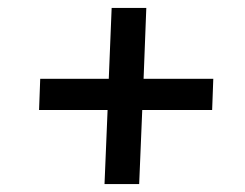

<svg xmlns="http://www.w3.org/2000/svg" viewBox="-20 -548 622 487"><path d="M340.8 -269 333 -81.1H245.1L252.9 -269H79.1L82 -348.1H255.9L263.2 -527.8H351.1L344.2 -348.1H521L518.1 -269Z"/></svg>

Font: Literata Book SemiBold
Style: Italic
Weight: 600
Italic angle: -3°
Designer: Latin by Veronika Burian and Jose Scaglione. Greek by Irene Vlachou. Cyrillic by Vera Evstafieva
Foundry: TypeTogether
Version: Version 1.003;PS 001.003;hotconv 1.0.88;makeotf.lib2.5.64775